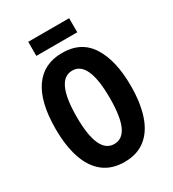

<svg xmlns="http://www.w3.org/2000/svg" viewBox="-210 -996 1013 1122"><g transform="rotate(-30 296.5 -435.0)"><path d="M550 -358Q550 -244 522.5 -161.5Q495 -79 439 -34.5Q383 10 297 10Q211 10 154.5 -35Q98 -80 70.5 -163Q43 -246 43 -359Q43 -539 108 -632Q173 -725 297 -725Q426 -725 488 -626.5Q550 -528 550 -358ZM185 -358Q185 -111 297 -111Q353 -111 380.5 -171.5Q408 -232 408 -358Q408 -606 297 -606Q185 -606 185 -358ZM435 -880V-785H159V-880Z"/></g></svg>

Font: Noto Sans Thai ExtCond
Style: Bold
Weight: 700
Width: 2
Designer: Monotype Design Team
Foundry: Monotype Imaging Inc.
Version: Version 2.002; ttfautohint (v1.8.4.7-5d5b)